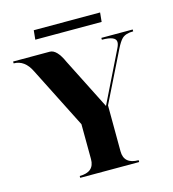

<svg xmlns="http://www.w3.org/2000/svg" viewBox="-116 -888 885 983"><g transform="rotate(-15 326.5 -396.0)"><path d="M500 -742.7H148.4L153.3 -791.5H504.9ZM273.4 -591.8 410.2 -321.3 543 -591.8Q551.8 -609.4 551.8 -622.1Q551.8 -654.3 477.5 -654.3V-664.1H643.6V-654.3Q602.5 -654.3 583 -634.8Q569.3 -621.1 552.7 -587.9L420.9 -321.3L421.9 -78.1Q421.9 -9.8 500 -9.8V0H187.5V-9.8Q265.6 -9.8 265.6 -78.1L264.6 -263.7L100.6 -587.9Q68.4 -654.3 9.8 -654.3V-664.1H204.1Q241.2 -664.1 273.4 -591.8Z"/></g></svg>

Font: spinweradC
Style: Bold
Weight: 700
Width: 7
Version: Version 0.3